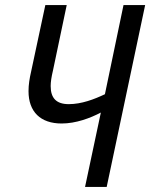

<svg xmlns="http://www.w3.org/2000/svg" viewBox="-20 -734 590 754"><path d="M314 0H399L550 -714H465L392 -364C350 -344 300 -325 250 -325C201 -325 179 -349 179 -396C179 -412 182 -432 188 -457L242 -714H158L102 -452C96 -426 92 -401 92 -376C92 -295 139 -249 222 -249C278 -249 334 -270 376 -292Z"/></svg>

Font: Noto Sans Display SemiCondensed
Style: Italic
Weight: 400
Width: 4
Italic angle: -12°
Designer: Monotype Design Team
Foundry: Monotype Imaging Inc.
Version: Version 1.900